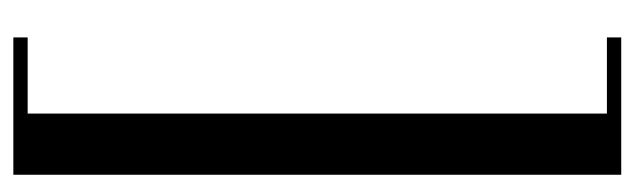

<svg xmlns="http://www.w3.org/2000/svg" viewBox="-360 -440 974 295"><g transform="rotate(90 127.5 -292.0)"><path d="M248 175H37V153H154V-737H37V-759H248Z"/></g></svg>

Font: EIisabethische
Style: Book
Weight: 400
Designer: Salychow
Version: Version 1.3